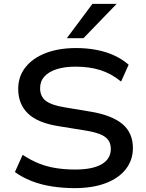

<svg xmlns="http://www.w3.org/2000/svg" viewBox="-20 -962 753 991"><path d="M365 9Q304 9 247 0Q190 -9 142 -28Q94 -47 57 -74L97 -163Q137 -136 179 -119Q221 -102 268 -94.5Q315 -87 368 -87Q458 -87 505 -114.5Q552 -142 552 -193Q552 -223 537 -241.5Q522 -260 492 -271Q462 -282 417 -289L281 -311Q174 -328 124 -376.5Q74 -425 74 -503Q74 -568 112 -615.5Q150 -663 217 -688.5Q284 -714 373 -714Q428 -714 478 -704.5Q528 -695 570 -675.5Q612 -656 644 -628L605 -541Q555 -582 498.5 -600Q442 -618 370 -618Q314 -618 273 -605Q232 -592 209.5 -567.5Q187 -543 187 -507Q187 -464 216.5 -441.5Q246 -419 314 -408L446 -386Q556 -368 611 -322.5Q666 -277 666 -198Q666 -136 629.5 -89Q593 -42 525.5 -16.5Q458 9 365 9ZM325 -765 457 -942H582L411 -765Z"/></svg>

Font: Nunito Sans 10pt SemiExpanded SemiBold
Style: Regular
Weight: 600
Width: 6
Designer: Vernon Adams
Foundry: Vernon Adams
Version: Version 3.101;gftools[0.9.27]